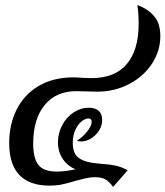

<svg xmlns="http://www.w3.org/2000/svg" viewBox="-20 -722 648 752"><path d="M110 -160Q110 -102 130.5 -76Q151 -50 202 -50Q235 -50 276 -59Q244 -72 225.5 -100Q207 -128 207 -165Q207 -200 223.5 -231.5Q240 -263 268 -281.5Q296 -300 328 -300Q353 -300 366.5 -288Q380 -276 380 -253Q380 -219 354 -193.5Q328 -168 297 -168Q287 -168 281 -171Q304 -185 321.5 -207Q339 -229 339 -245Q339 -258 326 -258Q314 -258 299.5 -246.5Q285 -235 275 -213Q265 -191 265 -163Q265 -120 289 -103Q313 -86 360 -82L381 -80Q412 -78 434.5 -73Q457 -68 480 -55L423 10Q409 -9 394.5 -18.5Q380 -28 351 -28Q334 -28 314.5 -23.5Q295 -19 277 -14Q247 -5 224.5 0Q202 5 173 5Q96 5 56 -36.5Q16 -78 16 -162Q16 -234 45 -292.5Q74 -351 131 -385Q188 -419 268 -419Q282 -419 304 -417L338 -416Q430 -416 476.5 -471Q523 -526 523 -628Q523 -672 518 -702Q558 -688 583 -659.5Q608 -631 608 -580Q608 -523 575.5 -473Q543 -423 486 -393Q429 -363 361 -363L279 -365Q199 -365 154.5 -310Q110 -255 110 -160Z"/></svg>

Font: Charmonman
Style: Bold
Weight: 700
Designer: Ekaluck Peanpanawate
Foundry: Cadson Demak Co.,Ltd.
Version: Version 1.000; ttfautohint (v1.6)